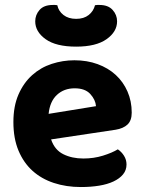

<svg xmlns="http://www.w3.org/2000/svg" viewBox="-20 -739 583 774"><path d="M186 -177Q200 -135 235 -117.5Q270 -100 316 -100Q358 -100 395 -111.5Q432 -123 455 -137Q470 -127 480 -111Q490 -95 490 -76Q490 -53 476 -36Q462 -19 437.5 -7.5Q413 4 379.5 9.5Q346 15 306 15Q247 15 197 -1.5Q147 -18 111 -50.5Q75 -83 54.5 -132Q34 -181 34 -247Q34 -311 54.5 -358Q75 -405 109.5 -436Q144 -467 188.5 -481.5Q233 -496 280 -496Q331 -496 373.5 -480.5Q416 -465 446.5 -437Q477 -409 494 -370Q511 -331 511 -285Q511 -253 494 -237Q477 -221 446 -216ZM281 -383Q238 -383 209.5 -356.5Q181 -330 176 -280L367 -311Q365 -337 344 -360Q323 -383 281 -383ZM287 -663Q318 -663 337.5 -678.5Q357 -694 363 -718Q368 -719 372 -719Q376 -719 381 -719Q416 -719 434 -699Q452 -679 452 -653Q452 -611 409.5 -581Q367 -551 287 -551Q206 -551 164 -581Q122 -611 122 -653Q122 -679 139.5 -699Q157 -719 193 -719Q198 -719 202 -719Q206 -719 211 -718Q216 -694 236 -678.5Q256 -663 287 -663Z"/></svg>

Font: Baloo Bhai 2
Style: Bold
Weight: 700
Designer: Supriya Tembe, Noopur Datye and Ek Type
Foundry: Ek Type
Version: Version 1.640;PS 1.000;hotconv 16.6.51;makeotf.lib2.5.65220;